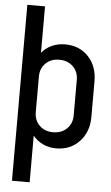

<svg xmlns="http://www.w3.org/2000/svg" viewBox="-60 -744 568 984"><g transform="rotate(5 223.5 -252.5)"><path d="M417 -344V-161Q417 -84 370.5 -34.5Q324 15 251 15Q214 15 183 0.5Q152 -14 131 -40V200H40V-705H131V-466Q152 -492 183 -506Q214 -520 251 -520Q325 -520 371 -471Q417 -422 417 -344ZM326 -161V-344Q326 -386 298.5 -412.5Q271 -439 228 -439Q185 -439 158 -412.5Q131 -386 131 -344V-161Q131 -119 158 -92.5Q185 -66 228 -66Q271 -66 298.5 -92.5Q326 -119 326 -161Z"/></g></svg>

Font: Akshar
Style: Regular
Weight: 400
Designer: Tall Chai
Foundry: Tall Chai
Version: Version 1.000